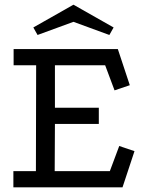

<svg xmlns="http://www.w3.org/2000/svg" viewBox="-20 -798 627 818"><path d="M38 -589H482L533 -435L468 -413L428 -520H214V-339H401V-270H214L213 -69H448L488 -176L553 -154L502 0H37V-69H133L134 -520H38ZM293 -778 464 -681 446 -649 293 -705 140 -649 122 -681Z"/></svg>

Font: Podkova VF Beta
Style: Regular
Weight: 400
Designer: Ilya Yudin
Foundry: Cyreal (www.cyreal.org)
Version: Version 2.100